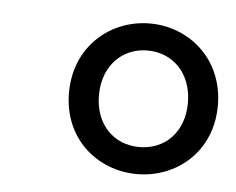

<svg xmlns="http://www.w3.org/2000/svg" viewBox="-33 -713 420 341"><g transform="rotate(5 177.5 -542.0)"><path d="M222 -455.4C176.9 -455.4 142.7 -488.2 142.7 -541C142.7 -593.7 176.9 -627.5 222 -627.5C267.1 -627.5 301.3 -593.7 301.3 -541C301.3 -488.2 267.1 -455.4 222 -455.4ZM222 -407.2C291.7 -407.2 354.7 -457.7 354.7 -541C354.7 -624 291.7 -675.7 222 -675.7C152.3 -675.7 89.3 -624 89.3 -541C89.3 -457.7 152.3 -407.2 222 -407.2Z"/></g></svg>

Font: Source Serif 4 Variable
Style: Italic
Weight: 400
Italic angle: -12°
Designer: Frank Grießhammer
Foundry: Adobe Systems Incorporated
Version: Version 4.004;hotconv 1.0.116;makeotfexe 2.5.65601